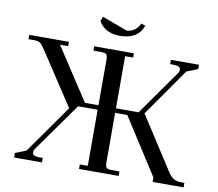

<svg xmlns="http://www.w3.org/2000/svg" viewBox="-91 -984 1238 1092"><g transform="rotate(10 528.0 -438.0)"><path d="M22 -677V-702H251V-677H204L401 -376H479V-637Q479 -662 472 -669.5Q465 -677 440 -677H397V-702H626V-677H580V-376H711L894 -636Q900 -645 900 -654Q900 -677 862 -677H840V-702H1002V-677L938 -652L745 -376L945 -66Q972 -26 1016 -26H1037V0H858V-26L650 -350H580V-66Q580 -41 587 -33.5Q594 -26 619 -26H662V0H433V-26H479V-350H366L165 -67Q159 -58 159 -49Q159 -26 197 -26H219V0H58V-26L121 -51L318 -330L116 -637Q101 -660 89.5 -668.5Q78 -677 55 -677ZM407 -850 417 -876 563 -822Q615 -825 639 -876L663 -867Q633 -786 531 -786Q442 -786 407 -850Z"/></g></svg>

Font: Dihjauti
Style: Bold
Weight: 700
Designer: T. Christopher White
Version: Version 3.0.0